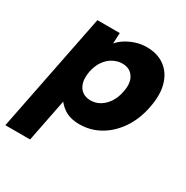

<svg xmlns="http://www.w3.org/2000/svg" viewBox="-196 -644 952 981"><g transform="rotate(30 280.0 -153.5)"><path d="M147 -77 167 -78 112 200H-34L105 -500H237L234 -437Q251 -457 276 -472.5Q301 -488 331 -497.5Q361 -507 394 -507Q457 -507 500 -475.5Q543 -444 559.5 -386.5Q576 -329 560 -250Q545 -172 505.5 -114Q466 -56 410.5 -24.5Q355 7 291 7Q234 7 198 -18Q162 -43 147 -77ZM403 -250Q415 -305 393.5 -338.5Q372 -372 327 -372Q300 -372 273.5 -358Q247 -344 228 -317Q209 -290 201 -250Q194 -211 202 -183.5Q210 -156 230 -141.5Q250 -127 279 -127Q309 -127 334.5 -142.5Q360 -158 378 -185.5Q396 -213 403 -250Z"/></g></svg>

Font: Albert Sans ExtraBold
Style: Italic
Weight: 800
Italic angle: -11.25°
Designer: Andreas Rasmussen
Foundry: a.Foundry
Version: Version 1.025